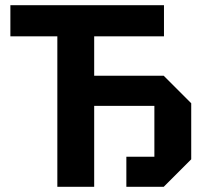

<svg xmlns="http://www.w3.org/2000/svg" viewBox="-20 -720 802 740"><path d="M201 0V-580H20V-700H612V-580H343V-428H611L717 -322V-106L611 0H467V-116H575V-312H343V0Z"/></svg>

Font: Tektur SemiBold
Style: Regular
Weight: 600
Designer: Adam Jagosz
Foundry: Adam Jagosz
Version: Version 1.005;gftools[0.9.30]